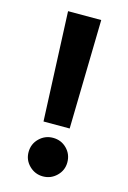

<svg xmlns="http://www.w3.org/2000/svg" viewBox="-108 -734 531 794"><g transform="rotate(15 157.5 -336.5)"><path d="M82 -680H224L214 -213H102ZM75 -75Q75 -110 99.5 -134Q124 -158 158 -158Q193 -158 217 -134Q241 -110 241 -75Q241 -41 216.5 -17Q192 7 158 7Q124 7 99.5 -17Q75 -41 75 -75Z"/></g></svg>

Font: MartelSansBold
Style: Bold
Weight: 700
Designer: Dan Reynolds and Mathieu Réguer
Foundry: Dan Reynolds and Mathieu Réguer
Version: Version 1.002; ttfautohint (v1.1) -l 5 -r 5 -G 72 -x 0 -D la